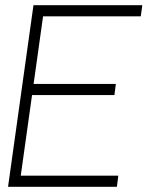

<svg xmlns="http://www.w3.org/2000/svg" viewBox="-20 -720 570 740"><path d="M11 0 109 -700H528.5L522.5 -657H146L109.5 -396.5H426.5L421 -353.5H103.5L60 -43H436L430.5 0Z"/></svg>

Font: Urbanist ExtraLight
Style: Italic
Weight: 250
Version: Version 1.303